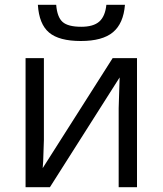

<svg xmlns="http://www.w3.org/2000/svg" viewBox="-20 -776 674 796"><path d="M162 -535V-196L159 -107L157 -79L447 -535H548V0H472V-327L474 -392L476 -455L187 0H86V-535ZM315 -606Q225 -606 183.5 -641Q142 -676 137 -756H213Q217 -705 239.5 -685Q262 -665 317 -665Q367 -665 391.5 -686.5Q416 -708 421 -756H498Q492 -679 448.5 -642.5Q405 -606 315 -606Z"/></svg>

Font: Stephens Clock
Style: Regular
Weight: 400
Designer: Peter Wiegel (catfonts.de) with slight modifications by DT1.org
Version: Version 0.9.1